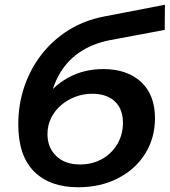

<svg xmlns="http://www.w3.org/2000/svg" viewBox="-20 -779 715 809"><path d="M309 10Q190 10 123.5 -56.5Q57 -123 57 -255Q57 -339 82.5 -414Q108 -489 155.5 -550Q203 -611 269 -652Q335 -693 416 -709L675 -759L674 -653L444 -610Q367 -595 311.5 -556Q256 -517 224 -455Q192 -393 181 -307L149 -339Q198 -413 265 -450.5Q332 -488 415 -488Q516 -488 574.5 -433.5Q633 -379 633 -281Q633 -198 592 -132Q551 -66 477.5 -28Q404 10 309 10ZM317 -86Q369 -86 410 -109Q451 -132 474.5 -172Q498 -212 498 -262Q498 -320 463.5 -352Q429 -384 369 -384Q331 -384 297 -371Q263 -358 236.5 -335Q210 -312 195 -281Q180 -250 180 -214Q180 -157 217 -121.5Q254 -86 317 -86Z"/></svg>

Font: MOST Montserrat SemiBold
Style: Italic
Weight: 600
Italic angle: -11.3°
Designer: Julieta Ulanovsky
Foundry: Julieta Ulanovsky
Version: Version 8.000;March 11, 2024;FontCreator 15.0.0.2926 64-bit